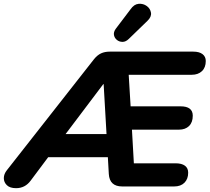

<svg xmlns="http://www.w3.org/2000/svg" viewBox="-55 -975 1096 1004"><path d="M29 9Q-3 9 -19 -6.5Q-35 -22 -35 -43.5Q-35 -65 -19 -85L437 -666Q454 -687 473.5 -696Q493 -705 519 -705H956Q987 -705 1004 -692Q1021 -679 1021 -656Q1021 -622 1001 -603Q981 -584 948 -584H618L628 -419H889Q953 -419 953 -370Q953 -335 933.5 -316Q914 -297 881 -297H635L645 -121H864Q895 -121 912 -108.5Q929 -96 929 -72Q929 -39 909.5 -19.5Q890 0 856 0H584Q518 0 514 -65L509 -153H197L105 -30Q76 9 29 9ZM485 -535 288 -274H502L487 -535ZM619 -772Q603 -756 586 -756Q569 -756 556.5 -766Q544 -776 541 -791.5Q538 -807 550 -824L628 -927Q646 -953 670 -955Q694 -957 712.5 -943.5Q731 -930 734.5 -908.5Q738 -887 716 -866Z"/></svg>

Font: Nunito ExtraBold
Style: Italic
Weight: 800
Italic angle: -9°
Designer: Vernon Adams
Foundry: Vernon Adams
Version: Version 3.601; ttfautohint (v1.8.2.53-6de2)